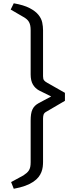

<svg xmlns="http://www.w3.org/2000/svg" viewBox="-20 -890 469 1165"><path d="M166 -158.2Q166 -180.2 168.5 -196.8Q170.9 -213.4 176.8 -225.8Q182.6 -238.3 191.9 -247.6Q201.2 -256.8 214.8 -264.2L290.5 -304.7L216.8 -341.3Q193.4 -354 179.7 -377.2Q166 -400.4 166 -438.5V-706.1Q166 -722.7 163.6 -734.9Q161.1 -747.1 156 -756.3Q150.9 -765.6 142.6 -772.9Q134.3 -780.3 122.1 -787.1L44.9 -832L63.5 -870.1Q124.5 -859.4 159.9 -840.8Q195.3 -822.3 213.4 -799.8Q231.4 -777.3 236.3 -753.2Q241.2 -729 241.2 -707V-427.2Q241.2 -418.5 242.7 -412.6Q244.1 -406.7 247.3 -402.6Q250.5 -398.4 255.1 -395Q259.8 -391.6 266.6 -387.7L374 -326.7V-278.3L257.3 -210Q247.1 -203.6 244.1 -193.4Q241.2 -183.1 241.2 -170.9V92.3Q241.2 106.9 239.3 122.6Q237.3 138.2 231.2 154.1Q225.1 169.9 213.4 184.8Q201.7 199.7 181.9 213.1Q162.1 226.6 133.1 237.3Q104 248 63.5 255.4L47.4 214.8L122.1 174.3Q133.8 166.5 142.1 159.2Q150.4 151.9 155.8 143.1Q161.1 134.3 163.6 122.6Q166 110.8 166 93.8Z"/></svg>

Font: Fjord
Style: One
Weight: 400
Designer: Viktoriya Grabowska
Foundry: Viktoriya Grabowska
Version: Version 1.002